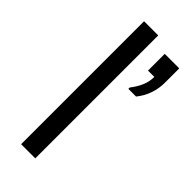

<svg xmlns="http://www.w3.org/2000/svg" viewBox="-235 -758 795 795"><g transform="rotate(45 162.5 -360.0)"><path d="M236 -476V-484Q255 -508 266 -533.5Q277 -559 277 -587H240V-685H325V-600Q325 -567 314 -535Q303 -503 281 -476ZM84 0V-720H167V0Z"/></g></svg>

Font: Chivo Medium Light
Style: Regular
Weight: 300
Version: Version 2.002